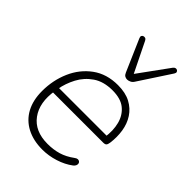

<svg xmlns="http://www.w3.org/2000/svg" viewBox="-223 -859 968 968"><g transform="rotate(45 261.5 -375.0)"><path d="M261 8Q196 8 148.5 -17Q101 -42 76 -88.5Q51 -135 51 -200Q51 -277 80 -343.5Q109 -410 165 -451Q221 -492 301 -492Q355 -492 391.5 -472.5Q428 -453 449.5 -420Q471 -387 477.5 -345Q484 -303 478 -259Q476 -245 471 -239.5Q466 -234 453 -234H80L86 -271H458L439 -259Q447 -313 435.5 -357Q424 -401 391.5 -427.5Q359 -454 300 -454Q237 -454 195.5 -425.5Q154 -397 131 -353.5Q108 -310 100 -264L97 -246Q81 -150 124.5 -90.5Q168 -31 259 -31Q301 -31 336 -41.5Q371 -52 405 -77Q414 -84 421 -84.5Q428 -85 433 -81.5Q438 -78 439.5 -72Q441 -66 438 -58.5Q435 -51 427 -45Q394 -20 349.5 -6Q305 8 261 8ZM313 -544Q304 -544 296.5 -548.5Q289 -553 284 -565L210 -735Q206 -744 208.5 -749.5Q211 -755 217 -757Q223 -759 229 -757Q235 -755 239 -747L317 -588L434 -749Q439 -756 445.5 -757.5Q452 -759 457 -756Q462 -753 463.5 -747.5Q465 -742 460 -734L350 -566Q343 -554 332.5 -549Q322 -544 313 -544Z"/></g></svg>

Font: Nunito ExtraLight ExtraLight
Style: Italic
Weight: 250
Italic angle: -9°
Version: Version 3.602